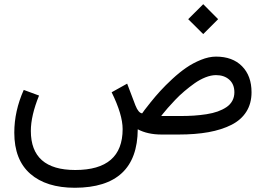

<svg xmlns="http://www.w3.org/2000/svg" viewBox="-20 -639 1263 912"><path d="M945.3 -619.1 1016.1 -547.9 945.3 -477.1 874 -547.9ZM1093.3 -200.7Q1093.3 -238.8 1069.1 -260.5Q1044.9 -282.2 1005.9 -282.2Q982.4 -282.2 955.6 -271.5Q928.7 -260.7 904.3 -243.4Q879.9 -226.1 855.7 -205.6Q831.5 -185.1 812 -164.3Q792.5 -143.6 777.3 -126.5Q762.2 -109.4 753.9 -98.6L745.6 -87.9H835Q870.1 -87.9 900.1 -89.8Q930.2 -91.8 960.4 -96.4Q990.7 -101.1 1013.9 -109.4Q1037.1 -117.7 1055.4 -129.9Q1073.7 -142.1 1083.5 -160.2Q1093.3 -178.2 1093.3 -200.7ZM335.9 252.9Q199.7 252.9 123.8 186.5Q47.9 120.1 47.9 -8.8Q47.9 -111.3 92.8 -211.9L165.5 -185.1Q126.5 -89.4 126.5 -17.1Q126.5 168.5 337.4 168.5Q562.5 168.5 562.5 -25.9Q562.5 -94.7 510.3 -200.7L584 -241.7L623.5 -137.7Q637.7 -102.1 655.3 -100.6Q659.2 -106.4 666.3 -116Q673.3 -125.5 695.8 -153.6Q718.3 -181.6 741.5 -207Q764.6 -232.4 798.3 -263.7Q832 -294.9 864.3 -317.1Q896.5 -339.4 934.3 -354.7Q972.2 -370.1 1005.9 -370.1Q1084.5 -370.1 1129.6 -324.5Q1174.8 -278.8 1174.8 -200.7Q1174.8 -147.5 1150.1 -108.4Q1125.5 -69.3 1079.1 -45.9Q1032.7 -22.5 970.5 -11.2Q908.2 0 828.6 0H747.6Q681.2 0 634.3 -24.9Q632.8 252 335.9 252.9Z"/></svg>

Font: Samim FD-WOL
Style: FD-WOL
Weight: 400
Foundry: DejaVu fonts team - Redesigned by Saber Rastikerdar
Version: Version 4.0.0